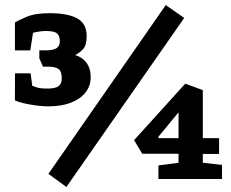

<svg xmlns="http://www.w3.org/2000/svg" viewBox="-20 -715 922 767"><path d="M171.4 -290.1Q151.6 -290.1 124.9 -293.6Q98.2 -297.1 74.9 -302.6Q51.6 -308.1 39.6 -314.1L39.9 -422H102.4L108.8 -372.2Q113.8 -370.2 127.2 -365.7Q140.6 -361.2 170.4 -361.2Q200.9 -361.2 213.8 -370.8Q226.7 -380.4 226.7 -401.1Q226.7 -431.8 212.5 -440.3Q198.3 -448.8 172.9 -448.8H151.8L137.1 -481.8V-514H163.9Q192.9 -514 206 -522.6Q219.1 -531.1 219.1 -549.9Q219.1 -572.4 207.7 -581.8Q196.4 -591.2 163.1 -591.2Q150.4 -591.2 135.4 -588.8Q120.4 -586.5 111.9 -584.1L100.9 -513.6H39.7L39.7 -625.3Q51.4 -632.9 85.8 -647.6Q120.1 -662.3 177.7 -662.3Q250.5 -662.3 288.4 -641.6Q326.2 -620.8 326.2 -571Q326.2 -535.1 312.7 -519.9Q299.2 -504.6 280.1 -494.9Q296.7 -490.3 310.8 -479.4Q324.8 -468.6 333.5 -450.9Q342.2 -433.2 342.2 -405.8Q342.2 -371.9 321.5 -345.6Q300.8 -319.2 262.9 -304.6Q225.1 -290.1 171.4 -290.1ZM245.2 32 173.3 -20.4 642.2 -694.7 715.9 -643.3ZM612.8 0V-54.1L693.2 -64.8V-100.9H548.2L515.6 -155.1L720 -380.8L790.2 -355V-163.3H855.2V-100.1H790.2V-64.8L866.9 -56.3V0ZM612.8 -163.3H693.2V-266.3L613.2 -169.2Z"/></svg>

Font: Faustina Light
Style: Regular
Weight: 300
Designer: Alfonso Garcia
Foundry: http://www.omnibus-type.com
Version: Version 1.200